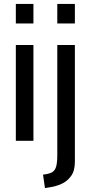

<svg xmlns="http://www.w3.org/2000/svg" viewBox="-20 -720 464 982"><path d="M61 0V-490H151V0ZM61 -600V-700H151V-600ZM210 242 200 173Q230 170 245.5 161.5Q261 153 267 132.5Q273 112 273 73V-490H363V107Q363 154 343 181Q323 208 294.5 220.5Q266 233 240 237ZM273 -600V-700H363V-600Z"/></svg>

Font: Cabin VF Beta
Style: Regular
Weight: 400
Designer: Pablo Impallari
Foundry: Pablo Impallari. http://www.impallari.com Igino Marini. http://www.ikern.com
Version: Version 2.200